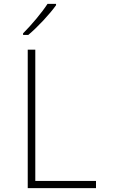

<svg xmlns="http://www.w3.org/2000/svg" viewBox="-20 -970 603 990"><path d="M99 -798V-790H126C176 -832 237 -898 269 -943V-950H225C196 -905 142 -841 99 -798ZM123 0H475V-37H162V-714H123Z"/></svg>

Font: Noto Sans Mono SemiCondensed ExtraLight
Style: Regular
Weight: 200
Width: 4
Designer: Monotype Design Team
Foundry: Monotype Imaging Inc.
Version: Version 2.014